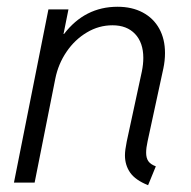

<svg xmlns="http://www.w3.org/2000/svg" viewBox="-20 -543 567 571"><path d="M351.6 -81.1Q351.6 -96.2 356.9 -122.1L401.9 -330.6Q406.2 -352.1 406.2 -370.6Q406.2 -416 381.8 -441.9Q357.4 -467.8 314.5 -467.8Q273.9 -467.8 238.3 -446.5Q202.6 -425.3 178 -389.2Q153.3 -353 144.5 -309.1L83 0H21.5L124 -515.1H183.6L168.9 -441.9H170.4Q232.4 -522.9 329.6 -522.9Q372.6 -522.9 404.5 -505.9Q436.5 -488.8 453.6 -457.8Q470.7 -426.8 470.7 -385.3Q470.7 -362.3 465.8 -339.4L418.9 -122.6Q414.6 -103 414.6 -88.9Q414.6 -73.2 421.1 -63.7Q427.7 -54.2 443.4 -48.3L420.4 7.8Q382.8 -7.3 367.2 -29.5Q351.6 -51.8 351.6 -81.1Z"/></svg>

Font: Reddit Sans Fudge Light Italic
Style: Regular
Weight: 300
Italic angle: -11.25°
Designer: Stephen Hutchings
Version: Version 1.013